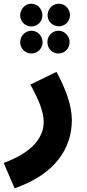

<svg xmlns="http://www.w3.org/2000/svg" viewBox="-56 -787 470 1037"><path d="M113 -644C147 -644 173 -671 173 -704C173 -738 147 -767 113 -767C80 -767 53 -738 53 -704C53 -671 80 -644 113 -644ZM262 -645C295 -645 322 -671 322 -705C322 -739 295 -767 262 -767C228 -767 201 -739 201 -705C201 -671 228 -645 262 -645ZM114 -498C147 -498 174 -525 174 -559C174 -593 147 -621 114 -621C80 -621 53 -593 53 -559C53 -525 80 -498 114 -498ZM260 -498C293 -498 320 -525 320 -559C320 -593 293 -621 260 -621C226 -621 200 -593 200 -559C200 -525 226 -498 260 -498ZM23 230C245 153 332 11 332 -138C332 -217 300 -305 249 -399L108 -330C152 -252 180 -183 180 -129C180 -49 125 34 -36 93Z"/></svg>

Font: Noto Sans Arabic UI SemiCondensed Extra
Style: Regular
Weight: 800
Width: 4
Designer: Nadine Chahine - Monotype Design Team
Foundry: Monotype Imaging Inc.
Version: Version 1.900